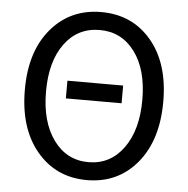

<svg xmlns="http://www.w3.org/2000/svg" viewBox="-53 -800 848 865"><g transform="rotate(5 370.5 -367.0)"><path d="M245.1 -345.7V-425.8H497.1V-345.7ZM57.6 -369.1Q57.6 -543 144.5 -645Q231.4 -747.1 371.1 -747.1Q510.7 -747.1 597.2 -645Q683.6 -543 683.6 -369.1Q683.6 -194.3 597.2 -90.8Q510.7 12.7 371.1 12.7Q231.4 12.7 144.5 -90.8Q57.6 -194.3 57.6 -369.1ZM371.1 -666Q271.5 -666 212.4 -585.9Q153.3 -505.9 153.3 -369.1Q153.3 -232.4 212.9 -150.4Q272.5 -68.4 371.1 -68.4Q469.7 -68.4 529.3 -150.4Q588.9 -232.4 588.9 -369.1Q588.9 -505.9 529.3 -585.9Q469.7 -666 371.1 -666Z"/></g></svg>

Font: GenYoGothic TW TTF Regular
Style: Regular
Weight: 400
Version: Version 1.300